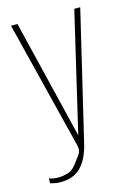

<svg xmlns="http://www.w3.org/2000/svg" viewBox="-99 -547 494 718"><g transform="rotate(-15 148.0 -188.5)"><path d="M46 118Q30 118 21 115.5Q12 113 6 112V93Q8 94 17.5 96.5Q27 99 42 99Q58 99 78 93.5Q98 88 115 64Q123 53 134.5 38Q146 23 141 2L17 -495H42L155 -30H153L262 -495H285L168 -2Q155 56 126 87Q97 118 46 118Z"/></g></svg>

Font: Alumni Sans SC Thin
Style: Regular
Weight: 100
Designer: Robert E. Leuschke
Foundry: Robert E. Leuschke
Version: Version 1.018